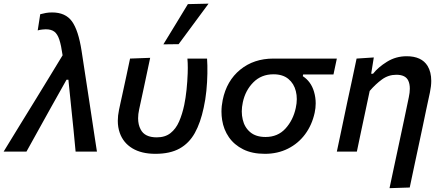

<svg xmlns="http://www.w3.org/2000/svg" viewBox="-48 -810 2370 1026"><path d="M-28.5 0Q13 -67.5 57.5 -140.5Q102 -213 144 -281Q178 -336.5 215 -397Q252 -457.5 286.5 -514.5Q279 -568 269 -598.2Q259 -628.5 242.2 -641Q225.5 -653.5 196.5 -653.5Q190.5 -653.5 178 -652.2Q165.5 -651 153.5 -647.5L167 -734Q182 -738 197.2 -740.8Q212.5 -743.5 230.5 -743.5Q302 -743.5 336.5 -695.8Q371 -648 388 -538L427.5 -279.5Q437.5 -214.5 444.5 -167.5Q451.5 -120.5 457.5 -81Q463.5 -41.5 470 0H356Q350.5 -58 344.8 -117.5Q339 -177 333 -232L317.5 -384H307.5L222.5 -232.5Q189.5 -172.5 157 -114.5Q124.5 -56 93.5 0Z M782.5 12Q708 12 659.2 -17.5Q610.5 -47 592 -100Q581.5 -129.5 581.5 -164.5Q581.5 -192 588 -223Q592.5 -244.5 596.5 -262.8Q600.5 -281 604.5 -299Q617 -356.5 627 -402.8Q637 -449 647 -497L754.5 -501Q736.5 -417 721.5 -345.5Q706 -274 695.5 -225Q690 -200 690 -178Q690 -144 703.5 -118.5Q725 -76 789.5 -76Q834.5 -76 863.2 -98.8Q892 -121.5 909 -160.5Q926 -199.5 936.5 -249Q944 -285 948.8 -330Q953.5 -375 955 -419Q955.5 -433.5 955.5 -447Q955.5 -474.5 953.5 -497H1058.5Q1061 -462 1060.2 -417Q1059.5 -372 1054.8 -324.5Q1050 -277 1040.5 -234.5Q1023.5 -154 993 -99.2Q962.5 -44.5 911.5 -16.2Q860.5 12 782.5 12ZM825 -573Q858 -627.5 891 -681Q923.5 -734.5 956 -788L1066.5 -790.5Q1026 -735 986 -681.5Q946 -627.5 906.5 -574Z M1367.5 12Q1299.5 12 1251.5 -12Q1203.5 -36 1175.2 -76.8Q1147 -117.5 1139 -169Q1135.5 -191 1135.5 -213.5Q1135.5 -244 1142 -275.5Q1163 -378.5 1235.8 -437.8Q1308.5 -497 1413 -497H1752L1734 -412H1572L1570 -403Q1614 -374.5 1630 -320Q1639 -289.5 1639 -257.5Q1639 -233 1633.5 -207.5Q1619 -141.5 1582.2 -92.2Q1545.5 -43 1490.5 -15.5Q1435.5 12 1367.5 12ZM1371 -78Q1436.5 -78 1477.5 -123Q1518.5 -168 1532.5 -233Q1538 -258 1538 -280.5Q1538 -302.5 1533 -322.5Q1523 -363.5 1493 -388.2Q1463 -413 1413.5 -413Q1348.5 -413 1305.8 -370Q1263 -327 1249.5 -263Q1244 -237.5 1244 -214.5Q1244 -192 1249 -171.5Q1258.5 -129.5 1289 -103.8Q1319.5 -78 1371 -78Z M2033.5 195.5Q2044.5 144 2057.5 82.5Q2070.5 21 2085 -46Q2097.5 -106.5 2111 -168Q2124 -229.5 2136.5 -290Q2142 -315.5 2142 -336Q2142 -361 2134 -378.5Q2119.5 -410.5 2070 -410.5Q2027.5 -410.5 1993.2 -385.5Q1959 -360.5 1927.5 -324L1904 -213Q1891.5 -155 1881 -105Q1870.5 -54.5 1859 0H1752Q1763.5 -54.5 1774.5 -106Q1785.5 -157 1798 -218L1808.5 -268Q1819.5 -318 1832 -376.5Q1844 -434.5 1857.5 -497L1949.5 -503L1935.5 -416H1945.5Q1972.5 -450.5 2020 -480Q2067.5 -509.5 2125 -509.5Q2205 -509.5 2237 -457.5Q2256.5 -425 2256.5 -378Q2256.5 -350 2249.5 -316.5Q2238.5 -265.5 2229.2 -222.2Q2220 -179 2212.5 -142L2195.5 -62Q2181 6 2167.8 67.5Q2154.5 129 2141.5 192Z"/></svg>

Font: Heraclito Medium
Style: Italic
Weight: 500
Italic angle: -12°
Designer: Kostas Bartsokas (font) & Cristiano Sobral (main changes)
Foundry: Kostas Bartsokas (font) & Cristiano Sobral (main changes)
Version: Version 1.00;July 8, 2020;FontCreator 13.0.0.2655 64-bit